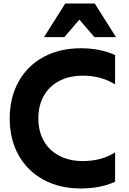

<svg xmlns="http://www.w3.org/2000/svg" viewBox="-20 -1052 727 1086"><path d="M35 -382Q35 -500 85 -590Q135 -680 226 -729.5Q317 -779 437 -779Q546 -779 631 -741V-575Q551 -624 449 -624Q373 -624 316 -594.5Q259 -565 228 -510.5Q197 -456 197 -382Q197 -309 228 -254.5Q259 -200 316 -170.5Q373 -141 449 -141Q554 -141 631 -190V-24Q548 14 437 14Q317 14 226 -35.5Q135 -85 85 -174.5Q35 -264 35 -382ZM636 -842H514L429 -941L344 -842H229L349 -1032H516Z"/></svg>

Font: Application
Style: Bold
Weight: 700
Designer: Wei Huang
Foundry: Wei Huang
Version: Version 0.012